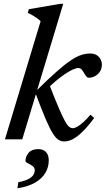

<svg xmlns="http://www.w3.org/2000/svg" viewBox="-20 -736 558 1014"><path d="M314 -716 97.5 0H6L194.5 -624Q186 -632.5 175.5 -640Q165 -647.5 153 -654.5Q141 -661.5 126.5 -668L132.5 -687.5L299 -716ZM167 -245 172 -257Q233.5 -317.5 277 -356Q320.5 -394.5 351.8 -415.8Q383 -437 407.8 -445.2Q432.5 -453.5 456 -453.5Q485.5 -453.5 501.8 -436Q518 -418.5 518 -395Q518 -373.5 507.8 -358Q497.5 -342.5 481.8 -334Q466 -325.5 448.5 -325.5Q442 -325.5 436.2 -332Q430.5 -338.5 423 -352Q415.5 -365 409 -371Q402.5 -377 394.5 -377Q382.5 -377 363.5 -368.2Q344.5 -359.5 320.5 -343.2Q296.5 -327 269.5 -303.8Q242.5 -280.5 214 -252L239 -293Q269.5 -214.5 289.5 -167.8Q309.5 -121 322.5 -97.5Q335.5 -74 345 -66.5Q354.5 -59 364 -59Q374.5 -59 388.8 -67.2Q403 -75.5 420.8 -91.5Q438.5 -107.5 458 -130.5L477 -112.5Q444 -68 416.2 -40.8Q388.5 -13.5 364.8 -1.2Q341 11 318.5 11Q302.5 11 288 1.8Q273.5 -7.5 257.2 -34Q241 -60.5 219.5 -111.2Q198 -162 167 -245ZM114.5 113Q114.5 91.5 130.8 71.5Q147 51.5 183 51.5Q207 51.5 222.2 66.2Q237.5 81 237.5 111.5Q237.5 145 220.8 175Q204 205 167.8 227Q131.5 249 72 258.5L76.5 226.5Q111.5 219.5 130.2 209.5Q149 199.5 156.2 187.5Q163.5 175.5 163.5 163Q163.5 148.5 151.2 140.2Q139 132 126.8 126Q114.5 120 114.5 113Z"/></svg>

Font: Newsreader 16pt Medium
Style: Italic
Weight: 500
Italic angle: -17°
Designer: Hugues Gentile
Foundry: Production Type
Version: Version 1.003